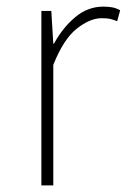

<svg xmlns="http://www.w3.org/2000/svg" viewBox="-20 -560 383 580"><path d="M105 0V-527H135L141 -428H143Q169 -476 207 -508Q245 -540 292 -540Q306 -540 318 -538Q330 -536 343 -529L334 -496Q321 -501 312 -503Q303 -505 287 -505Q252 -505 212 -473.5Q172 -442 141 -364V0Z"/></svg>

Font: Noto Sans TC Thin
Style: Regular
Weight: 100
Designer: Ryoko NISHIZUKA 西塚涼子 (kana, bopomofo & ideographs); Paul D. Hunt (Latin, Greek & Cyrillic); Sandoll Communications 산돌커뮤니
Foundry: Adobe
Version: Version 2.004-H2;hotconv 1.0.118;makeotfexe 2.5.65603